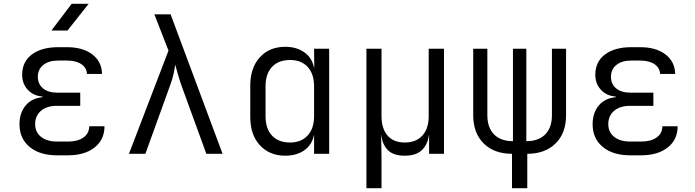

<svg xmlns="http://www.w3.org/2000/svg" viewBox="-20 -805 3640 1005"><path d="M336 8H279Q188 8 135 -36Q82 -80 82 -154Q82 -214 114 -252.5Q146 -291 202 -296V-300Q155 -303 125.5 -335Q96 -367 96 -413Q96 -482 147 -520Q198 -558 284 -558H331Q414 -558 463.5 -520Q513 -482 514 -418H435Q434 -450 406 -469Q378 -488 331 -488H284Q235 -488 206.5 -465Q178 -442 178 -403Q178 -365 205 -342.5Q232 -320 280 -320H400V-251H278Q225 -251 194.5 -225Q164 -199 164 -155Q164 -113 195 -88.5Q226 -64 279 -64H336Q387 -64 417 -85.5Q447 -107 447 -144H527Q527 -74 475 -33Q423 8 336 8ZM249 -645 355 -785H444L333 -645Z M655 0 862 -540 788 -730H873L1145 0H1060L930 -357Q918 -391 910 -420.5Q902 -450 897 -467Q895 -450 889 -420.5Q883 -391 870 -357L741 0Z M1473 10Q1391 10 1340.5 -44.5Q1290 -99 1290 -193V-356Q1290 -450 1340 -505Q1390 -560 1473 -560Q1532 -560 1572.5 -531.5Q1613 -503 1623 -453H1625L1624 -550H1703V0H1624V-97H1623Q1613 -47 1573 -18.5Q1533 10 1473 10ZM1498 -59Q1556 -59 1590 -95.5Q1624 -132 1624 -197V-353Q1624 -418 1590.5 -454.5Q1557 -491 1498 -491Q1438 -491 1404 -455Q1370 -419 1370 -353V-197Q1370 -131 1404 -95Q1438 -59 1498 -59Z M1898 180V-550H1977V-197Q1977 -132 2008.5 -95.5Q2040 -59 2099 -59Q2158 -59 2191 -95.5Q2224 -132 2224 -197V-550H2304V0H2226V-97H2225Q2218 -47 2187.5 -18.5Q2157 10 2098 10Q2040 10 2011 -18.5Q1982 -47 1976 -97H1975L1977 15V180Z M2660 180V0Q2567 0 2512 -54Q2457 -108 2457 -202V-550H2531V-202Q2531 -137 2566 -101.5Q2601 -66 2665 -66V-550H2735V-66Q2799 -66 2834 -101.5Q2869 -137 2869 -202V-550H2943V-202Q2943 -108 2888 -54Q2833 0 2740 0V180Z M3336 8H3279Q3188 8 3135 -36Q3082 -80 3082 -154Q3082 -214 3114 -252.5Q3146 -291 3202 -296V-300Q3155 -303 3125.5 -335Q3096 -367 3096 -413Q3096 -482 3147 -520Q3198 -558 3284 -558H3331Q3414 -558 3463.5 -520Q3513 -482 3514 -418H3435Q3434 -450 3406 -469Q3378 -488 3331 -488H3284Q3235 -488 3206.5 -465Q3178 -442 3178 -403Q3178 -365 3205 -342.5Q3232 -320 3280 -320H3400V-251H3278Q3225 -251 3194.5 -225Q3164 -199 3164 -155Q3164 -113 3195 -88.5Q3226 -64 3279 -64H3336Q3387 -64 3417 -85.5Q3447 -107 3447 -144H3527Q3527 -74 3475 -33Q3423 8 3336 8Z"/></svg>

Font: JetBrains Mono NL Light
Style: Regular
Weight: 300
Monospace: yes
Designer: Philipp Nurullin, Konstantin Bulenkov
Foundry: JetBrains
Version: Version 2.305; ttfautohint (v1.8.4.7-5d5b)